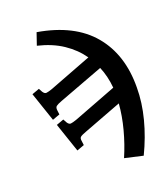

<svg xmlns="http://www.w3.org/2000/svg" viewBox="-144 -649 879 1002"><g transform="rotate(-20 295.5 -147.5)"><path d="M481 251 380 228Q409 161 428 89Q447 17 452 -50L241 30Q216 39 208 45.5Q200 52 203 68L206 92L165 107L110 -55L151 -70L162 -50Q171 -36 181.5 -37Q192 -38 215 -46L453 -137Q447 -203 424 -257L176 -164Q152 -155 144 -148.5Q136 -142 138 -126L141 -102L100 -87L45 -249L86 -264L97 -244Q106 -230 116.5 -231Q127 -232 150 -240L385 -330Q348 -383 290.5 -421.5Q233 -460 153 -479L176 -546Q375 -512 473 -395Q571 -278 569 -96Q569 -13 546 75.5Q523 164 481 251Z"/></g></svg>

Font: Literata 36pt
Style: Bold Italic
Weight: 700
Italic angle: -2°
Designer: Latin by Veronika Burian and Jose Scaglione. Greek by Irene Vlachou. Cyrillic by Vera Evstafieva
Foundry: TypeTogether
Version: Version 3.002